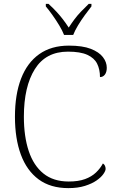

<svg xmlns="http://www.w3.org/2000/svg" viewBox="-20 -959 604 989"><path d="M332 10Q240 10 179 -35Q118 -80 87.5 -162.5Q57 -245 57 -358Q57 -472 88.5 -554Q120 -636 182 -680Q244 -724 335 -724Q405 -724 447.5 -707.5Q490 -691 510 -665Q530 -639 530 -610Q530 -588 520.5 -575Q511 -562 495 -562Q495 -601 480.5 -630.5Q466 -660 430 -676.5Q394 -693 330 -693Q216 -693 159.5 -603Q103 -513 103 -358Q103 -256 128 -181Q153 -106 204 -65Q255 -24 334 -24Q384 -24 418 -36.5Q452 -49 474.5 -70.5Q497 -92 510 -117Q517 -113 520.5 -105.5Q524 -98 524 -89Q524 -79 512.5 -62.5Q501 -46 477.5 -29.5Q454 -13 417.5 -1.5Q381 10 332 10ZM310 -779Q301 -802 285 -828.5Q269 -855 250.5 -881Q232 -907 216 -926V-939H230Q254 -917 271.5 -898Q289 -879 304 -859.5Q319 -840 334 -817Q349 -840 363.5 -859.5Q378 -879 396 -898Q414 -917 437 -939H451V-926Q436 -907 417 -881Q398 -855 382 -828.5Q366 -802 357 -779Z"/></svg>

Font: Noto Serif Hentaigana ExtraLight
Style: Regular
Weight: 200
Designer: Kazuhiro Yamada
Foundry: nipponia
Version: Version 1.000